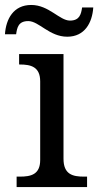

<svg xmlns="http://www.w3.org/2000/svg" viewBox="-44 -754 396 774"><path d="M227 -606C298 -606 328 -663 332 -724H287C283 -697 277 -671 238 -671C196 -671 153 -734 82 -734C10 -734 -20 -677 -24 -616H21C25 -643 30 -669 70 -669C113 -669 155 -606 227 -606ZM23 0H307V-42H294C249 -42 212 -51 212 -114V-536H33V-494H36C80 -494 118 -485 118 -426V-109C118 -50 80 -42 36 -42H23Z"/></svg>

Font: Noto Serif
Style: Regular
Weight: 400
Designer: Monotype Design Team
Foundry: Monotype Imaging Inc.
Version: Version 2.015